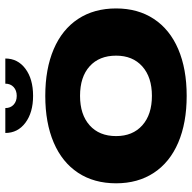

<svg xmlns="http://www.w3.org/2000/svg" viewBox="-20 -706 739 740"><g transform="rotate(-90 350.0 -336.5)"><path d="M687 -259Q687 -175 646.5 -113.5Q606 -52 530 -19.5Q454 13 350 13Q246 13 170 -19.5Q94 -52 53.5 -113.5Q13 -175 13 -259Q13 -344 53.5 -405.5Q94 -467 170 -499.5Q246 -532 350 -532Q454 -532 530 -499.5Q606 -467 646.5 -405.5Q687 -344 687 -259ZM350 -121Q422 -121 463.5 -158Q505 -195 505 -259Q505 -324 464 -361Q423 -398 350 -398Q278 -398 236.5 -361Q195 -324 195 -259Q195 -195 236.5 -158Q278 -121 350 -121ZM350 -579Q286 -579 246.5 -608.5Q207 -638 207 -686H303Q303 -666 316 -654Q329 -642 350 -642Q371 -642 384 -654Q397 -666 397 -686H494Q494 -638 454.5 -608.5Q415 -579 350 -579Z"/></g></svg>

Font: Non Bureau Extended
Style: Bold
Weight: 700
Width: 7
Designer: Jona Saucedo
Foundry: Non Foundry
Version: Version 1.000; ttfautohint (v1.8.4)